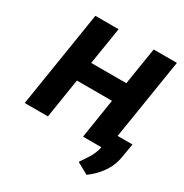

<svg xmlns="http://www.w3.org/2000/svg" viewBox="-203 -871 1183 1232"><g transform="rotate(30 388.0 -255.0)"><path d="M36 0H208L254 -292H514L468 0H604C592 61 562 98 532 143L525 154L610 201C671 156 734 88 750 -10L768 -115H658L753 -711H581L537 -436H277L321 -711H149Z"/></g></svg>

Font: Asimov Pro
Style: UltObl
Weight: 900
Designer: Google
Version: Version 2.000980; 2014